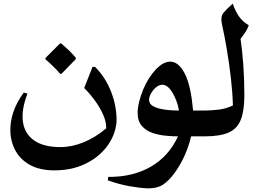

<svg xmlns="http://www.w3.org/2000/svg" viewBox="-20 -750 1431 1056"><path d="M311 -344Q292 -366 272 -385.5Q252 -405 230 -424V-431L310 -511H317Q338 -493 358 -474Q378 -455 397 -432V-425L318 -344ZM279 187Q201 187 147.5 158.5Q94 130 66.5 81Q39 32 37 -27Q35 -79 53.5 -134Q72 -189 111 -241L131 -235Q97 -147 106 -81Q115 -15 167 22Q219 59 313 59Q375 59 440 32.5Q505 6 564 -44Q565 -78 548.5 -116.5Q532 -155 504.5 -193.5Q477 -232 443 -266L489 -382H503Q561 -324 592 -243Q623 -162 621 -79Q614 -6 569 54.5Q524 115 449.5 151Q375 187 279 187Z M1108 -142Q1128 -142 1138 -122Q1148 -102 1148 -71Q1148 -40 1138 -20Q1128 0 1108 0H1031Q1020 50 996.5 103Q973 156 941.5 199.5Q910 243 876 266Q843 287 792 286Q747 284 691.5 274Q636 264 573 242L575 223Q711 224 810 166.5Q909 109 959 0Q930 0 892 -3.5Q854 -7 818.5 -19Q783 -31 760 -57.5Q737 -84 737 -130Q737 -157 745.5 -191Q754 -225 768 -259Q797 -326 837.5 -368.5Q878 -411 916 -411Q951 -411 979 -373.5Q1007 -336 1023 -269Q1030 -239 1034.5 -207Q1039 -175 1042 -142ZM963 -142H964Q960 -170 950.5 -194.5Q941 -219 930 -238Q918 -259 903.5 -271.5Q889 -284 873 -284Q855 -284 838 -269.5Q821 -255 810.5 -236Q800 -217 800 -201Q800 -181 817 -169.5Q834 -158 860 -152Q886 -146 914 -144Q942 -142 963 -142Z M1348 -611Q1341 -589 1326 -568Q1311 -547 1303 -536Q1312 -478 1318 -396Q1324 -314 1324 -226Q1324 -143 1305 -93Q1286 -43 1238.5 -21.5Q1191 0 1104 0Q1071 0 1054.5 -22Q1038 -44 1038 -70Q1038 -97 1054.5 -119.5Q1071 -142 1104 -142Q1136 -142 1178.5 -146.5Q1221 -151 1261 -170Q1259 -242 1250 -320Q1241 -398 1228 -475.5Q1215 -553 1200 -621Q1192 -659 1209.5 -680Q1227 -701 1260 -730Q1274 -690 1293.5 -661Q1313 -632 1348 -611Z"/></svg>

Font: Bona Nova
Style: Bold
Weight: 700
Designer: Mateusz Machalski
Foundry: Capitalics
Version: Version 4.001; ttfautohint (v1.8.3)